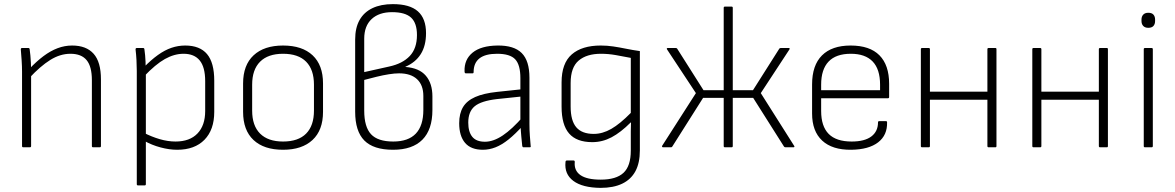

<svg xmlns="http://www.w3.org/2000/svg" viewBox="-20 -715 5703 932"><path d="M432 0Q426 0 426 -6V-326Q426 -392 400.5 -423Q375 -454 322 -454Q272 -454 224 -424Q176 -394 122 -336V-380Q157 -417 191 -442.5Q225 -468 259.5 -481Q294 -494 330 -494Q399 -494 434.5 -454Q470 -414 470 -330V-6Q470 0 464 0ZM93 0Q87 0 87 -6V-367Q87 -393 85 -422.5Q83 -452 81 -475Q81 -482 87 -482H118Q123 -482 124 -476Q126 -463 127.5 -445.5Q129 -428 130 -410Q131 -392 131 -375V-359V-6Q131 0 125 0Z M840 12Q802 12 759 0.5Q716 -11 679 -32L677 -71Q716 -51 755.5 -39.5Q795 -28 832 -28Q901 -28 938.5 -67Q976 -106 976 -176V-321Q976 -389 949.5 -421.5Q923 -454 871 -454Q826 -454 780.5 -428.5Q735 -403 678 -343V-388Q713 -424 746.5 -448Q780 -472 812.5 -483Q845 -494 879 -494Q950 -494 985 -452.5Q1020 -411 1020 -323V-172Q1020 -85 972.5 -36.5Q925 12 840 12ZM650 185Q644 185 644 179V-371Q644 -395 642.5 -423Q641 -451 638 -475Q638 -482 644 -482H675Q680 -482 681 -476Q683 -462 684.5 -446Q686 -430 686.5 -415Q687 -400 687 -387L688 -364V179Q688 185 682 185Z M1354 12Q1261 12 1210.5 -35.5Q1160 -83 1160 -172V-310Q1160 -399 1211 -446.5Q1262 -494 1354 -494Q1447 -494 1497.5 -446.5Q1548 -399 1548 -310V-172Q1548 -83 1497 -35.5Q1446 12 1354 12ZM1354 -28Q1428 -28 1466 -66.5Q1504 -105 1504 -178V-304Q1504 -377 1466 -415.5Q1428 -454 1354 -454Q1281 -454 1242.5 -415.5Q1204 -377 1204 -304V-178Q1204 -105 1242.5 -66.5Q1281 -28 1354 -28Z M1888 12Q1793 12 1748.5 -33Q1704 -78 1704 -173V-523Q1704 -580 1725.5 -618Q1747 -656 1788 -675.5Q1829 -695 1887 -695Q1969 -695 2008.5 -660Q2048 -625 2048 -554Q2048 -493 2022.5 -452.5Q1997 -412 1948 -391V-390Q2015 -385 2047 -347.5Q2079 -310 2079 -247V-181Q2079 -86 2030.5 -37Q1982 12 1888 12ZM1889 -28Q1962 -28 1998.5 -66.5Q2035 -105 2035 -181V-249Q2035 -302 2004.5 -330.5Q1974 -359 1917 -359Q1896 -359 1867.5 -354.5Q1839 -350 1808.5 -342.5Q1778 -335 1748 -327V-178Q1748 -99 1781 -63.5Q1814 -28 1889 -28ZM1748 -365 1869 -392Q1934 -406 1969 -443Q2004 -480 2004 -545Q2004 -603 1975.5 -629.5Q1947 -656 1883 -656Q1820 -656 1784 -622.5Q1748 -589 1748 -527Z M2521 0Q2518 0 2516.5 -2.5Q2515 -5 2515 -7Q2513 -26 2510.5 -52.5Q2508 -79 2507 -105L2506 -125V-336Q2506 -400 2481 -427Q2456 -454 2393 -454Q2279 -454 2279 -365Q2279 -359 2274 -359H2241Q2235 -359 2235 -369Q2233 -426 2274 -459.5Q2315 -493 2395 -494Q2475 -495 2512.5 -457.5Q2550 -420 2550 -338V-114Q2550 -83 2552 -56.5Q2554 -30 2556 -6Q2558 0 2551 0ZM2324 12Q2266 12 2237.5 -21.5Q2209 -55 2209 -117Q2209 -164 2227.5 -195Q2246 -226 2286.5 -244Q2327 -262 2393 -269L2516 -282V-247L2392 -234Q2315 -225 2284 -199Q2253 -173 2253 -120Q2253 -75 2272.5 -51Q2292 -27 2334 -27Q2375 -27 2420.5 -57.5Q2466 -88 2520 -150V-107Q2481 -64 2448.5 -38Q2416 -12 2385.5 0Q2355 12 2324 12Z M2895 197Q2807 196 2763 163Q2719 130 2725 72Q2725 64 2732 64H2764Q2770 64 2770 71Q2766 113 2797.5 135Q2829 157 2896 157Q2971 157 3006.5 124Q3042 91 3042 16V-35Q3042 -56 3042 -77.5Q3042 -99 3043 -120L3042 -121Q2993 -72 2948.5 -48.5Q2904 -25 2855 -25Q2779 -25 2742.5 -67Q2706 -109 2706 -197V-315Q2706 -408 2755.5 -451Q2805 -494 2896 -494Q2927 -494 2957 -489.5Q2987 -485 3019 -478.5Q3051 -472 3086 -467V15Q3086 76 3064.5 116Q3043 156 3000.5 176.5Q2958 197 2895 197ZM2862 -65Q2905 -65 2947.5 -89.5Q2990 -114 3042 -167V-434Q3006 -441 2969.5 -447.5Q2933 -454 2897 -454Q2828 -454 2789 -421Q2750 -388 2750 -312V-198Q2750 -129 2777.5 -97Q2805 -65 2862 -65Z M3199 0Q3195 0 3194 -2.5Q3193 -5 3194 -7L3358 -263L3218 -475Q3216 -478 3217 -480Q3218 -482 3221 -482H3260Q3265 -482 3267 -479L3395 -277H3493V-677Q3493 -683 3499 -683H3531Q3537 -683 3537 -677V-277H3635L3763 -479Q3765 -482 3771 -482H3809Q3812 -482 3813 -480Q3814 -478 3812 -475L3673 -263L3835 -7Q3837 -5 3836 -2.5Q3835 0 3832 0H3793Q3789 0 3786 -3L3636 -240H3537V-6Q3537 0 3531 0H3499Q3493 0 3493 -6V-240H3393L3243 -3Q3241 0 3237 0Z M4112 12Q4020 13 3971 -32.5Q3922 -78 3922 -164V-305Q3922 -398 3970 -446Q4018 -494 4109 -494Q4202 -494 4249 -446.5Q4296 -399 4296 -308V-244Q4296 -238 4290 -238H3966V-176Q3966 -102 4002.5 -65Q4039 -28 4114 -28Q4177 -28 4209.5 -52.5Q4242 -77 4242 -121Q4242 -127 4248 -127H4280Q4286 -127 4286 -122Q4288 -59 4242.5 -24Q4197 11 4112 12ZM3966 -277H4252V-304Q4252 -379 4216 -416.5Q4180 -454 4110 -454Q4038 -454 4002 -416Q3966 -378 3966 -304Z M4779 0Q4773 0 4773 -6V-476Q4773 -482 4779 -482H4812Q4817 -482 4817 -476V-6Q4817 0 4812 0ZM4456 0Q4450 0 4450 -6V-476Q4450 -482 4456 -482H4488Q4494 -482 4494 -476V-6Q4494 0 4488 0ZM4485 -231V-270H4783V-231Z M5320 0Q5314 0 5314 -6V-476Q5314 -482 5320 -482H5353Q5358 -482 5358 -476V-6Q5358 0 5353 0ZM4997 0Q4991 0 4991 -6V-476Q4991 -482 4997 -482H5029Q5035 -482 5035 -476V-6Q5035 0 5029 0ZM5026 -231V-270H5324V-231Z M5538 0Q5532 0 5532 -6V-476Q5532 -482 5538 -482H5570Q5576 -482 5576 -476V-6Q5576 0 5570 0ZM5554 -580Q5538 -580 5529.5 -589Q5521 -598 5521 -613V-620Q5521 -635 5529.5 -644Q5538 -653 5554 -653Q5571 -653 5579 -644Q5587 -635 5587 -620V-613Q5587 -598 5579 -589Q5571 -580 5554 -580Z"/></svg>

Font: Sofia Sans ExtraLight
Style: Regular
Weight: 250
Version: Version 4.100-B